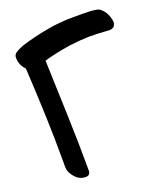

<svg xmlns="http://www.w3.org/2000/svg" viewBox="-152 -943 897 1045"><g transform="rotate(-20 297.0 -420.5)"><path d="M91.8 -43C102.5 -27.3 114.3 -15.6 128.9 -7.8C138.7 -2.9 150.4 0 163.1 0H166C182.6 -1 190.4 -10.7 190.4 -27.3C190.4 -135.7 188.5 -243.2 184.6 -351.6C180.7 -459 176.8 -565.4 173.8 -669.9C194.3 -675.8 207 -679.7 213.9 -680.7C233.4 -685.5 252.9 -689.5 272.5 -693.4C291 -697.3 310.5 -700.2 329.1 -703.1C367.2 -708 405.3 -710.9 443.4 -711.9C481.4 -711.9 518.6 -710 555.7 -707C563.5 -707 569.3 -708 574.2 -710C579.1 -711.9 583 -714.8 585.9 -717.8C588.9 -722.7 591.8 -727.5 592.8 -733.4C593.8 -736.3 593.8 -738.3 593.8 -741.2C593.8 -746.1 592.8 -750 591.8 -754.9C588.9 -771.5 583 -786.1 574.2 -800.8C568.4 -809.6 561.5 -817.4 553.7 -824.2C546.9 -830.1 539.1 -834 532.2 -835C508.8 -839.8 486.3 -840.8 448.2 -840.8H403.3H390.6C353.5 -840.8 316.4 -837.9 278.3 -833C257.8 -830.1 238.3 -826.2 217.8 -822.3C198.2 -818.4 178.7 -814.5 160.2 -809.6C139.6 -804.7 120.1 -798.8 99.6 -793C79.1 -787.1 60.5 -778.3 43 -767.6C35.2 -762.7 30.3 -754.9 28.3 -746.1V-737.3V-727.5C31.2 -710 36.1 -696.3 43 -685.5C46.9 -678.7 53.7 -672.9 58.6 -666C64.5 -562.5 69.3 -463.9 72.3 -371.1C75.2 -293.9 76.2 -215.8 76.2 -137.7V-90.8C76.2 -74.2 81.1 -57.6 91.8 -43Z"/></g></svg>

Font: ChillSide Comic
Style: Regular
Weight: 400
Designer: Koroletov, Abay Emes
Version: Version 1.000